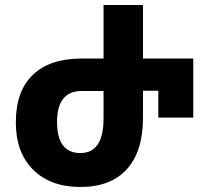

<svg xmlns="http://www.w3.org/2000/svg" viewBox="-20 -734 812 764"><path d="M300 10Q421 10 485 -61Q549 -132 549 -265V-373H610V-266H749V-501H549V-714H392V-501H303Q179 -501 111 -436.5Q43 -372 43 -247Q43 -127 112 -58.5Q181 10 300 10ZM300 -125Q207 -125 207 -249Q207 -372 306 -372H392V-263Q392 -125 300 -125Z"/></svg>

Font: Noto Sans Georgian Condensed Extra
Style: Regular
Weight: 800
Width: 3
Designer: Monotype Design Team
Foundry: Monotype Imaging Inc.
Version: Version 1.901